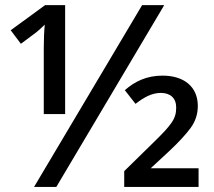

<svg xmlns="http://www.w3.org/2000/svg" viewBox="-20 -734 841 754"><path d="M201.2 0 625 -713.9H538.1L113.8 0ZM151.9 -286.1H235.8V-713.9H157.2L22 -615.2L62 -562L111.8 -599.1C127 -609.4 144 -626 155.8 -637.2C153.3 -613.3 151.9 -576.7 151.9 -544.9ZM759.8 0V-73.2H571.8L644 -140.1C681.6 -175.3 709.5 -205.6 728.5 -231.4C747.6 -257.3 756.8 -286.1 756.8 -317.9C756.8 -392.6 703.6 -437 618.2 -437C556.2 -437 509.8 -414.6 470.2 -379.9L512.2 -326.2C546.9 -353 577.1 -369.1 611.8 -369.1C648.4 -369.1 671.9 -349.1 671.9 -312C671.9 -268.6 656.7 -246.6 581.1 -172.9L467.8 -62V0Z"/></svg>

Font: Noto Reveo Sans
Style: Regular
Weight: 500
Designer: Monotype Design Team
Foundry: Monotype Imaging Inc.
Version: Version 2.007